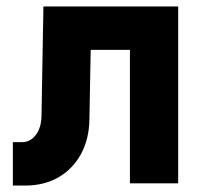

<svg xmlns="http://www.w3.org/2000/svg" viewBox="-20 -570 640 597"><path d="M20 7V-128H48Q74 -128 91 -150Q108 -172 109 -208L115 -550H534V0H384V-415H262L258 -198Q257 -137 231.5 -90.5Q206 -44 161.5 -18.5Q117 7 58 7Z"/></svg>

Font: JetBrains Mono NL ExtraBold
Style: Regular
Weight: 800
Designer: Philipp Nurullin, Konstantin Bulenkov
Foundry: JetBrains
Version: Version 2.304; ttfautohint (v1.8.4.7-5d5b)